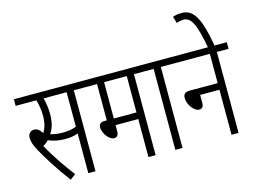

<svg xmlns="http://www.w3.org/2000/svg" viewBox="-116 -1101 1744 1317"><g transform="rotate(-15 756.0 -442.0)"><path d="M413 -575H495V-622H0V-575H147C157 -544 164 -501 164 -464C164 -411 153 -374 135 -346C118 -371 101 -385 80 -385C52 -385 36 -365 36 -339C36 -314 43 -287 65 -247C99 -185 156 -92 234 12L273 -17C215 -93 153 -183 112 -260C124 -266 139 -277 152 -291C184 -275 228 -267 268 -267C305 -267 333 -271 362 -282V0H413ZM263 -314C230 -314 202 -319 178 -326C201 -358 214 -401 214 -462C214 -500 207 -546 198 -575H362V-330C330 -318 301 -314 263 -314Z M840 -575H922V-622H483V-575H578V-317H562C531 -317 521 -302 521 -281C521 -244 558 -186 596 -186C615 -186 628 -197 628 -229V-270H789V0H840ZM789 -575V-317H628V-575Z M1031 -575H1113V-622H910V-575H980V0H1031Z M1101 -622V-575H1379V-367H1179C1144 -367 1134 -351 1134 -325C1134 -279 1176 -224 1210 -224C1231 -224 1242 -237 1242 -265V-320H1379V0H1429V-575H1512V-622Z M1379 -615H1426C1389 -831 1346 -896 1262 -896C1239 -896 1219 -892 1201 -886L1215 -838C1230 -844 1246 -848 1265 -848C1319 -848 1348 -789 1379 -615Z"/></g></svg>

Font: Noto Sans Devanagari UI ExtraCondensed Light
Style: Regular
Weight: 300
Width: 2
Designer: Jelle Bosma - Monotype Design Team
Foundry: Monotype Imaging Inc.
Version: Version 2.004